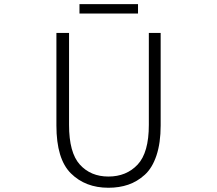

<svg xmlns="http://www.w3.org/2000/svg" viewBox="-20 -886 1040 919"><path d="M499 12.7Q388.7 12.7 319.3 -56.2Q250 -125 250 -285.2V-728.5H310.5V-288.1Q310.5 -155.3 362.3 -98.1Q414.1 -41 499 -41Q585 -41 638.7 -98.1Q692.4 -155.3 692.4 -288.1V-728.5H749V-285.2Q749 -202.1 729 -142.1Q709 -82 672.9 -49.3Q636.7 -16.6 593.8 -2Q550.8 12.7 499 12.7ZM360.4 -821.3V-866.2H640.6V-821.3Z"/></svg>

Font: GenEi Gothic M Light
Style: Regular
Weight: 300
Designer: o_tamon (Modified); [Source Han Sans]
Ryoko NISHIZUKA  (kana & ideographs); Paul D. Hunt (Latin, Greek & Cyrillic); Wenl
Version: Version 1.1a;Original Version 1.004